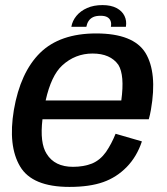

<svg xmlns="http://www.w3.org/2000/svg" viewBox="-20 -730 658 755"><path d="M253 5Q332.5 5 386 -14Q438.5 -32.5 478.5 -73.5Q518 -114 538 -174L434.5 -204Q418.5 -164 396.5 -132Q374 -100.5 342 -87Q309 -74 267 -74Q195 -74 163.5 -125Q136 -167.5 147 -261H565Q570 -278 573.5 -298.5Q599 -444.5 552 -522Q504.5 -598.5 358 -598.5Q215.5 -598.5 137.5 -522Q60 -445.5 34.5 -297.5Q11 -156 59 -75.5Q106.5 5 253 5ZM159.5 -335Q181.5 -433 224.5 -472.5Q275.5 -519.5 344 -519.5Q414 -519.5 445.5 -475Q470.5 -434.5 457 -335ZM383 -710Q348.5 -710 322.5 -698.5Q296.5 -687 280.5 -667.5Q264.5 -648 260.5 -624.5H319.5Q322 -637.5 328.2 -647.2Q334.5 -657 345.8 -662.5Q357 -668 375.5 -668Q392.5 -668 402 -662.5Q411.5 -657 415 -647.2Q418.5 -637.5 416 -624.5H475Q479 -648 469.5 -667.5Q460 -687 438 -698.5Q416 -710 383 -710Z"/></svg>

Font: Anybody Thin Medium
Style: Italic
Weight: 500
Italic angle: -10°
Version: Version 1.113;gftools[0.9.25]